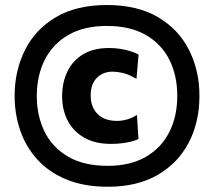

<svg xmlns="http://www.w3.org/2000/svg" viewBox="-20 -722 843 756"><path d="M405 13.3Q310.3 13.3 241.1 -15.5Q171.8 -44.3 126.8 -94.2Q81.7 -144 59.7 -208.4Q37.6 -272.7 37.6 -344Q37.6 -444.1 78.6 -525.4Q119.5 -606.7 200.3 -654.5Q281 -702.2 400.5 -702.2Q521.6 -702.2 602.8 -654Q683.9 -605.8 724.6 -524.7Q765.3 -443.6 765.3 -344.6Q765.3 -241.8 723.4 -160.9Q681.4 -80.1 601 -33.4Q520.5 13.3 405 13.3ZM416.3 -155.4Q355 -155.4 312.1 -179.7Q269.2 -204 246.9 -246.5Q224.6 -288.9 224.6 -343.1Q224.6 -397.4 245.4 -440.3Q266.1 -483.3 307.1 -508.2Q348.1 -533 409.1 -533Q430.5 -533 451.8 -529.9Q473.2 -526.7 492.1 -520.9Q511 -515 525.7 -507.1L517.3 -411.4Q486.8 -429.8 463.4 -434.8Q439.9 -439.9 424 -439.9Q385.4 -439.9 361.2 -415.3Q337 -390.8 337 -346.2Q337 -300.7 363.9 -273.4Q390.9 -246 440.5 -246Q461.4 -246 481.1 -251.9Q500.8 -257.8 519.2 -269.4L525.2 -174.3Q512.4 -168.9 496.3 -164.6Q480.2 -160.4 460.4 -157.9Q440.5 -155.4 416.3 -155.4ZM404.3 -69Q492.2 -69 553.2 -103.9Q614.3 -138.9 646.1 -200.9Q678 -263 678 -344.6Q678 -424.7 646.9 -486.8Q615.7 -548.9 554 -584.4Q492.3 -619.9 401.1 -619.9Q310.7 -619.9 249.2 -584.4Q187.7 -548.9 156.3 -486.6Q124.9 -424.3 124.9 -344Q124.9 -266 155.4 -203.8Q185.9 -141.6 247.9 -105.3Q310 -69 404.3 -69Z"/></svg>

Font: Commissioner Thin
Style: Regular
Weight: 100
Designer: Kostas Bartsokas
Foundry: Kostas Bartsokas
Version: Version 1.001;gftools[0.9.23]